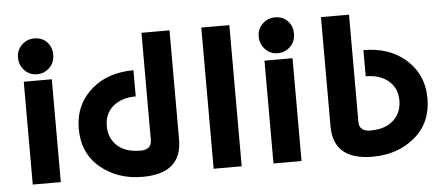

<svg xmlns="http://www.w3.org/2000/svg" viewBox="-51 -873 2304 999"><g transform="rotate(-5 1101.0 -373.5)"><path d="M83 0V-537.1H229.5V0ZM157.2 -756.8Q197.3 -756.8 222.7 -730.5Q248 -704.1 248 -664.1Q248 -623.5 221.7 -597.2Q194.3 -569.8 155.3 -569.8Q116.2 -569.8 90.1 -597.9Q64 -626 64 -664.8Q64 -703.6 91.1 -730.2Q118.2 -756.8 157.2 -756.8Z M656.7 9.8Q525.9 9.8 436.3 -65.2Q346.7 -140.1 346.7 -268.1Q346.7 -396 441.4 -476.1Q525.4 -546.9 656.7 -546.9V-410.2Q581.5 -410.2 536.6 -371.1Q493.2 -333 493.2 -269Q493.2 -206.1 536.1 -166.5Q578.6 -127 656.7 -127Q715.3 -127 715.3 -177.7V-737.3H861.8V-167Q861.8 9.8 656.7 9.8Z M1027.8 0V-737.3H1174.3V0Z M1340.3 0V-537.1H1486.8V0ZM1414.6 -756.8Q1454.6 -756.8 1480 -730.5Q1505.4 -704.1 1505.4 -664.1Q1505.4 -623.5 1479 -597.2Q1451.7 -569.8 1412.6 -569.8Q1373.5 -569.8 1347.4 -597.9Q1321.3 -626 1321.3 -664.8Q1321.3 -703.6 1348.4 -730.2Q1375.5 -756.8 1414.6 -756.8Z M1857.9 9.8Q1652.8 9.8 1652.8 -167V-737.3H1799.3V-177.7Q1799.3 -127 1857.9 -127Q1936 -127 1978.5 -166.5Q2021.5 -206.1 2021.5 -269Q2021.5 -333 1978 -371.1Q1933.1 -410.2 1857.9 -410.2V-546.9Q1989.7 -546.9 2073.2 -476.1Q2168 -396 2168 -268.1Q2168 -140.1 2078.4 -65.2Q1988.8 9.8 1857.9 9.8Z"/></g></svg>

Font: Newest Shape
Style: Bold
Weight: 700
Designer: Wojciech Kalinowski "wmk69" (wmk69@o2.pl)
Foundry: Wojciech Kalinowski "wmk69" (wmk69@o2.pl)
Version: Version 1.0.0; 2022-02-24